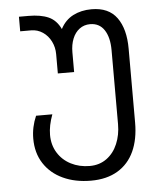

<svg xmlns="http://www.w3.org/2000/svg" viewBox="-53 -601 706 840"><g transform="rotate(-5 300.0 -181.5)"><path d="M77 -13Q77 -64 98 -112H169.5Q151.5 -64 151.5 -23Q151.5 21 172.5 55.2Q193.5 89.5 230.5 108.5Q267.5 127.5 313 127.5Q356 127.5 387.5 104.5Q419 81.5 435.5 42.2Q452 3 452 -44V-369Q452 -425 430.5 -457.8Q409 -490.5 368 -490.5Q341.5 -490.5 321.5 -475.5Q301.5 -460.5 291 -434.2Q280.5 -408 280.5 -375V-288H209V-373Q209 -403 196 -429Q183 -455 160 -470.5Q137 -486 109 -486H61V-550H103Q156.5 -550 190.8 -534.8Q225 -519.5 243.5 -480Q263.5 -518.5 299 -536.8Q334.5 -555 380 -555Q455 -555 491 -505.5Q527 -456 527 -369V-44Q527 28.5 502.8 81.5Q478.5 134.5 430.5 163.2Q382.5 192 313 192Q244 192 190.5 167.2Q137 142.5 107 96.2Q77 50 77 -13Z"/></g></svg>

Font: JuliaMono Light
Style: Regular
Weight: 300
Monospace: yes
Designer: cormullion
Foundry: corm
Version: Version 0.054; ttfautohint (v1.8.4)